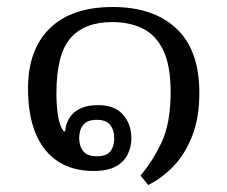

<svg xmlns="http://www.w3.org/2000/svg" viewBox="-20 -485 649 548"><path d="M403 43 381 16Q416 -25 441.5 -79.5Q467 -134 467 -222Q467 -297 446.5 -340.5Q426 -384 388.5 -403Q351 -422 300 -422Q221 -422 181 -376Q141 -330 141 -218Q141 -184 145.5 -155Q150 -126 162 -110H166Q169 -145 193 -165Q217 -185 260 -185Q307 -185 331 -158Q355 -131 355 -89Q355 -67 345 -45.5Q335 -24 311.5 -10.5Q288 3 247 3Q188 3 146 -24Q104 -51 82 -103.5Q60 -156 60 -233Q60 -343 122 -404Q184 -465 302 -465Q418 -465 483.5 -403.5Q549 -342 549 -220Q549 -150 529 -98Q509 -46 475.5 -11Q442 24 403 43ZM257 -39Q284 -39 295 -53Q306 -67 306 -90Q306 -114 294.5 -128.5Q283 -143 256 -143Q229 -143 217.5 -128.5Q206 -114 206 -91Q206 -68 217.5 -53.5Q229 -39 257 -39Z"/></svg>

Font: Noto Serif Thai
Style: Regular
Weight: 400
Designer: Monotype Design Team
Foundry: Monotype Imaging Inc.
Version: Version 2.001